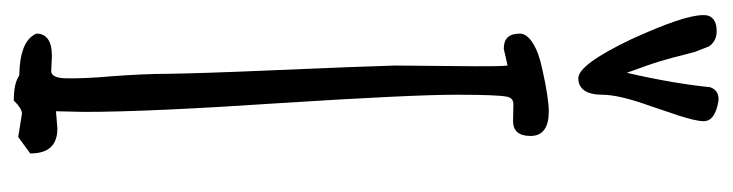

<svg xmlns="http://www.w3.org/2000/svg" viewBox="-404 -634 1042 273"><g transform="rotate(90 116.5 -498.0)"><path d="M104.5 -987.3C101.1 -953.6 94.2 -912.6 84 -868.7L74.2 -896C63.5 -926.3 60.5 -943.4 54.2 -965.8L46.4 -985.8C39.1 -996.1 28.3 -998 15.6 -995.6C4.4 -992.2 1.5 -984.9 2 -976.6C2.4 -957 14.2 -923.8 36.1 -875.5C60.1 -825.2 78.6 -799.8 91.8 -799.8C106.9 -799.8 115.2 -811.5 115.2 -834C115.2 -849.6 120.6 -873 131.8 -903.8C138.2 -924.3 152.8 -960.9 152.8 -978C152.8 -988.8 143.6 -995.6 124.5 -999C114.7 -1000 107.9 -996.6 104.5 -987.3ZM198.7 -20.5C198.7 -46.4 187 -59.1 163.1 -59.1L138.7 -57.1L139.6 -97.2C139.6 -159.7 135.3 -253.4 127 -377.4C119.1 -501.5 115.2 -584 115.2 -626C115.2 -667.5 116.2 -691.4 118.2 -699.2C119.6 -705.1 123.5 -707.5 128.9 -707.5L152.3 -707C167 -707 173.8 -715.3 173.8 -731.9C173.8 -749.5 161.6 -757.8 138.7 -757.8C127.4 -757.8 106.4 -754.9 78.6 -748.5C47.9 -742.2 28.3 -730 28.3 -716.8C28.3 -701.2 35.2 -693.8 49.8 -693.8L73.7 -699.2C74.7 -690.4 74.7 -676.8 74.7 -653.8L73.7 -539.1C74.7 -505.4 76.7 -450.2 80.1 -373C83.5 -295.9 85 -244.6 85.4 -217.8C85.4 -191.4 86.9 -163.6 88.9 -136.7C91.3 -109.9 92.3 -87.4 91.8 -69.3C91.3 -57.1 87.9 -50.3 81.5 -50.3L60.1 -51.3C39.1 -51.3 28.3 -43.9 28.3 -29.3C35.2 -13.2 55.2 -5.4 87.9 -4.9C94.7 0 106 2.9 123.5 2.9C130.4 -4.4 136.7 -8.3 141.6 -8.8L175.3 -3.4Z"/></g></svg>

Font: Amatic Mod Bold ONEptTWO
Style: Bold
Weight: 700
Designer: David Occhino Design
Foundry: David Occhino Design
Version: Version 1.2